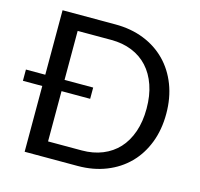

<svg xmlns="http://www.w3.org/2000/svg" viewBox="-104 -828 976 939"><g transform="rotate(15 384.0 -358.0)"><path d="M367.5 -78.5Q425 -78.5 472 -97.5Q519 -116.5 552 -152.2Q585 -188 603 -240Q621 -292 621 -358Q621 -424 603 -476Q585 -528 552 -564Q519 -600 472 -619Q425 -638 367.5 -638H197V-390H342V-333H197V-78.5ZM367.5 -716.5Q446.5 -716.5 511.5 -690.8Q576.5 -665 623 -617.8Q669.5 -570.5 695 -504.5Q720.5 -438.5 720.5 -358Q720.5 -277.5 695 -211.5Q669.5 -145.5 623 -98.5Q576.5 -51.5 511.5 -25.8Q446.5 0 367.5 0H99.5V-333H1.5V-390H99.5V-716.5Z"/></g></svg>

Font: Lato
Style: Regular
Weight: 400
Designer: Lukasz Dziedzic with Adam Twardoch and Botio Nikoltchev
Foundry: tyPoland Lukasz Dziedzic
Version: Version 2.015; 2015-08-06; http://www.latofonts.com/